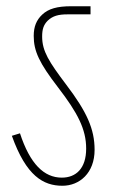

<svg xmlns="http://www.w3.org/2000/svg" viewBox="-20 -642 365 615"><path d="M283 -162C283 -229 258 -284 192 -371C137 -444 115 -478 115 -525C115 -547 119 -562 133 -576C149 -591 167 -596 196 -596H270V-622H208C163 -622 135 -614 115 -595C97 -578 88 -557 88 -527C88 -478 106 -440 166 -362C229 -280 256 -228 256 -166C256 -102 223 -73 178 -73C121 -73 76 -117 44 -215L18 -207C64 -78 119 -47 180 -47C235 -47 283 -88 283 -162Z"/></svg>

Font: Noto Sans Devanagari UI ExtraCondensed Thin
Style: Regular
Weight: 100
Width: 2
Designer: Jelle Bosma - Monotype Design Team
Foundry: Monotype Imaging Inc.
Version: Version 2.004